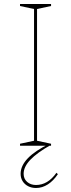

<svg xmlns="http://www.w3.org/2000/svg" viewBox="-20 -728 355 959"><path d="M235 -708V-698L165 -683V-25L235 -10V0H80V-10L150 -25V-683L80 -698V-708ZM234 -4Q166 34 132 69.5Q98 105 98 140Q98 165 115.5 180.5Q133 196 160 196Q189 196 214.5 181Q240 166 262 135L269 142Q247 175 219 193Q191 211 160 211Q138 211 120.5 202Q103 193 93 177Q83 161 83 140Q83 100 119 62.5Q155 25 227 -10Z"/></svg>

Font: Kalnia Thin
Style: Regular
Weight: 250
Designer: Frida Medrano
Foundry: Frida Medrano
Version: Version 1.105